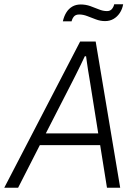

<svg xmlns="http://www.w3.org/2000/svg" viewBox="-50 -881 645 901"><path d="M-30 0 326 -686H399L514 0H452L420 -200H137L35 0ZM165 -255H411L373 -493Q371 -505 368.5 -520.5Q366 -536 363 -553.5Q360 -571 358 -587.5Q356 -604 354 -617H348Q340 -599 328.5 -576Q317 -553 306 -530.5Q295 -508 287 -493ZM245 -781Q250 -804 261 -822Q272 -840 289 -850Q306 -860 329 -860Q352 -860 373.5 -852.5Q395 -845 414 -837Q433 -829 452 -829Q467 -829 475 -838.5Q483 -848 486 -861H528Q524 -838 512 -820Q500 -802 482.5 -792Q465 -782 443 -782Q421 -782 400 -790Q379 -798 359.5 -805.5Q340 -813 322 -813Q305 -813 297 -803.5Q289 -794 286 -781Z"/></svg>

Font: Archivo SemiCondensed ExtraLight
Style: Italic
Weight: 250
Width: 4
Italic angle: -10°
Designer: Hector Gatti
Foundry: Omnibus-Type
Version: Version 2.001